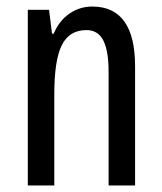

<svg xmlns="http://www.w3.org/2000/svg" viewBox="-20 -567 496 587"><path d="M262 -547Q393 -547 393 -364V0H312V-348Q312 -411 296 -443Q280 -475 244 -475Q192 -475 169 -429Q146 -383 146 -279V0H65V-537H130L139 -464H144Q161 -504 192.5 -525.5Q224 -547 262 -547Z"/></svg>

Font: Noto Sans Gurmukhi ExtraCondensed
Style: Regular
Weight: 400
Width: 2
Designer: Jelle Bosma - Monotype Design Team
Foundry: Monotype Imaging Inc.
Version: Version 2.004; ttfautohint (v1.8.4.7-5d5b)